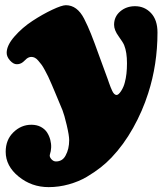

<svg xmlns="http://www.w3.org/2000/svg" viewBox="-20 -541 645 756"><path d="M2.4 56.6Q2.4 9.3 33 -20.3Q63.5 -49.8 103.5 -49.8Q125 -49.8 140.9 -41.3Q156.7 -32.7 165.3 -19.5Q173.8 -6.3 178 9.5Q182.1 25.4 181.4 40Q180.7 54.7 176.8 65.9Q173.3 75.2 181.6 85Q189.9 94.7 200.2 94.7Q226.1 94.7 238.3 71.3Q252.4 45.9 252.4 10.7Q252.4 -7.3 242.7 -48.6Q232.9 -89.8 226.1 -106.9Q221.2 -118.7 211.4 -142.1Q201.7 -165.5 196.8 -177.2Q191.9 -189 183.3 -209Q174.8 -229 169.7 -239.5Q164.6 -250 156.7 -264.6Q148.9 -279.3 143.1 -286.9Q137.2 -294.4 130.4 -302.5Q123.5 -310.5 116.9 -313.7Q110.4 -316.9 103.5 -316.9Q93.8 -316.9 84.5 -309.6Q83 -308.1 79.3 -304.7Q75.7 -301.3 73 -298.8Q70.3 -296.4 68.8 -295.4Q59.1 -288.1 45.9 -288.1Q32.7 -288.1 19.5 -302.7Q6.3 -317.4 6.3 -333Q6.3 -362.3 37.1 -397.5Q67.9 -432.6 107.9 -458.7Q147.9 -484.9 185.8 -502.7Q223.6 -520.5 239.3 -520.5Q283.7 -520.5 311 -467.8Q325.7 -439 338.4 -407.2Q351.1 -375.5 370.4 -321.5Q389.6 -267.6 404.3 -229Q405.3 -225.6 409.2 -214.8Q413.1 -204.1 415.5 -197.8Q418 -191.4 421.9 -183.1Q425.8 -174.8 430.2 -170.9Q434.6 -167 439 -167Q446.8 -167 457 -182.9Q467.3 -198.7 471.7 -217.3Q480 -248 480 -291.7Q480 -335.4 469.2 -362.3Q465.3 -373 447.3 -397.7Q429.2 -422.4 429.2 -443.4Q429.2 -475.6 453.4 -496.1Q477.5 -516.6 511.7 -516.6Q549.3 -516.6 574.7 -489.5Q600.1 -462.4 600.1 -413.1Q600.1 -287.1 563.5 -173.8Q541 -103 503.9 -36.9Q466.8 29.3 418.9 79.6Q399.4 100.1 376.2 118.4Q353 136.7 321.8 155.3Q290.5 173.8 251.2 184.8Q211.9 195.8 171.4 195.8Q104.5 195.8 53.5 154.3Q2.4 112.8 2.4 56.6Z"/></svg>

Font: Cooper* Black
Style: Italic
Weight: 900
Italic angle: -7°
Designer: Owen Earl
Foundry: indestructible type*
Version: Version 0.001